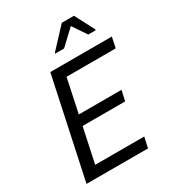

<svg xmlns="http://www.w3.org/2000/svg" viewBox="-213 -1029 1041 1149"><g transform="rotate(-30 307.0 -454.5)"><path d="M271 -775 270 -769H331L433 -865L498 -769H549L550 -775L480 -909H396ZM189 -688 42 0H467L483 -73H144L195 -312H489L505 -383H210L259 -615H599L614 -688Z"/></g></svg>

Font: Saira UNSAM
Style: Italic
Weight: 400
Italic angle: -12°
Designer: Hector Gatti with collaboration of the Omnibus-Type team
Foundry: Omnibus-Type
Version: Version 0.072;PS 000.072;hotconv 1.0.88;makeotf.lib2.5.64775